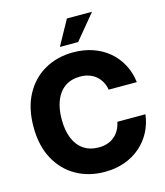

<svg xmlns="http://www.w3.org/2000/svg" viewBox="-136 -1050 1003 1164"><g transform="rotate(-15 365.5 -468.0)"><path d="M377 11.2Q277.8 11.2 199 -33Q120.1 -77.1 74.5 -161.1Q28.8 -245.1 28.8 -363.3Q28.8 -482.4 74.5 -566.4Q120.1 -650.4 199 -694.6Q277.8 -738.8 377 -738.8Q443.4 -738.8 499.5 -719.5Q555.7 -700.2 598.6 -664.3Q641.6 -628.4 668.9 -577.9Q696.3 -527.3 704.1 -464.4H527.3Q522.5 -493.2 509.8 -515.6Q497.1 -538.1 478 -553.7Q459 -569.3 434.3 -577.6Q409.7 -585.9 380.4 -585.9Q324.7 -585.9 285.6 -559.3Q246.6 -532.7 226.1 -482.9Q205.6 -433.1 205.6 -363.3Q205.6 -293.5 226.1 -243.9Q246.6 -194.3 285.6 -168Q324.7 -141.6 379.9 -141.6Q409.7 -141.6 434.1 -149.7Q458.5 -157.7 477.5 -173.6Q496.6 -189.5 509.3 -211.7Q522 -233.9 527.8 -262.7H704.1Q696.8 -203.1 670.4 -153.1Q644 -103 601.3 -66.2Q558.6 -29.3 502 -9Q445.3 11.2 377 11.2ZM308.6 -791 394.5 -946.8H552.2L423.3 -791Z"/></g></svg>

Font: Inter 28pt ExtraBold
Style: Regular
Weight: 800
Designer: Rasmus Andersson
Foundry: rsms
Version: Version 4.001;git-66647c0bb